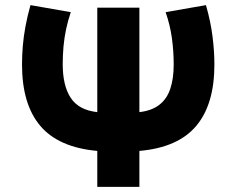

<svg xmlns="http://www.w3.org/2000/svg" viewBox="-20 -730 923 750"><path d="M360 0V-140.5Q209 -154 137.5 -238.2Q66 -322.5 66 -478Q66 -512.5 69 -549.5Q72 -586.5 79.5 -626.8Q87 -667 99 -710L256.5 -682.5Q245 -648.5 238 -615Q231 -581.5 228 -547.8Q225 -514 225 -479Q225 -395.5 256.2 -347.8Q287.5 -300 360 -292V-700H524.5V-292Q572.5 -297.5 602.2 -320.5Q632 -343.5 645.2 -383.2Q658.5 -423 658.5 -478Q658.5 -530 651.5 -581Q644.5 -632 627 -682.5L784.5 -710Q803 -645.5 810.2 -587.5Q817.5 -529.5 817.5 -478Q817.5 -322 746.2 -237.8Q675 -153.5 524.5 -140.5V0Z"/></svg>

Font: Geologica Thin Roman
Style: Bold
Weight: 700
Version: Version 1.010;gftools[0.9.28]